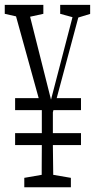

<svg xmlns="http://www.w3.org/2000/svg" viewBox="-22 -727 415 807"><path d="M41.5 -314.5H140.6L45.4 -658.2L-2 -668.9V-706.5H160.2V-668.9L104.5 -656.7L192.4 -308.1L282.7 -654.8L231 -668.9V-706.5H356.9V-668.5L307.1 -653.3L216.3 -314.5H318.4V-264.2H202.6L201.7 -260.7L200.2 -254.9V-254.4V-167.5H318.4V-117.2H200.2Q200.7 -60.1 201.7 3.9V7.8L275.9 20.5V60.1H80.1V20.5L153.3 7.8Q153.3 -5.4 153.3 -25.6Q153.3 -45.9 153.8 -112.3V-117.2H41.5V-167.5H153.8V-264.2H41.5Z"/></svg>

Font: Scarab Serif
Style: Condensed-Light
Weight: 300
Designer: John Roberts
Foundry: Scarab
Version: 1.0